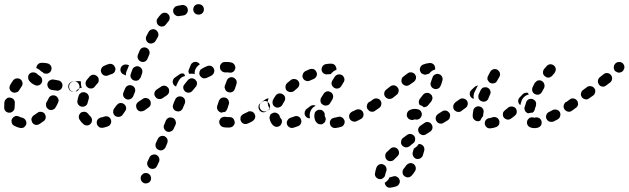

<svg xmlns="http://www.w3.org/2000/svg" viewBox="-35 -586 3012 920"><path d="M80 24Q84 21 87 17Q90 13 91 8Q93 -2 87 -11Q82 -19 72 -22Q64 -23 58 -27Q54 -29 49 -30Q44 -31 39 -30Q34 -28 30 -25Q26 -22 24 -18Q21 -14 20 -9Q20 -4 21 1Q22 6 25 10Q28 14 32 16Q46 24 61 27Q66 28 71 27Q76 27 80 24ZM184 -23Q185 -27 183 -32Q182 -37 179 -41Q173 -49 162 -50Q152 -52 144 -45Q136 -39 128 -34Q124 -32 121 -28Q118 -24 116 -19Q115 -14 116 -9Q117 -4 119 0Q124 9 134 12Q144 14 153 9Q164 2 175 -6Q179 -9 181 -13Q184 -18 184 -23ZM-15 -71Q-15 -60 -8 -53Q-1 -46 10 -46Q20 -46 27 -53Q35 -60 35 -71Q35 -81 36 -91Q37 -101 31 -109Q24 -117 14 -118Q9 -119 4 -118Q-1 -116 -4 -113Q-8 -110 -11 -106Q-13 -101 -14 -96Q-15 -84 -15 -71ZM244 -113Q242 -117 239 -121Q236 -125 231 -127Q222 -131 212 -128Q202 -124 198 -115Q194 -105 188 -97Q186 -92 185 -88Q185 -83 186 -78Q187 -73 190 -69Q193 -65 197 -62Q201 -60 206 -59Q211 -58 216 -60Q221 -61 225 -64Q229 -67 231 -71Q238 -82 243 -94Q245 -98 246 -103Q246 -108 244 -113ZM23 -145Q32 -140 42 -143Q52 -145 57 -154Q62 -163 68 -171Q74 -179 73 -189Q71 -200 63 -206Q59 -209 54 -210Q49 -211 44 -210Q39 -210 35 -207Q31 -205 28 -201Q20 -190 14 -179Q9 -170 11 -160Q14 -150 23 -145ZM346 -171Q346 -176 344 -180Q342 -185 339 -189Q335 -192 331 -194Q326 -196 321 -196H317Q307 -196 300 -189Q292 -182 292 -171Q292 -166 294 -162Q296 -157 299 -153Q303 -150 307 -148Q312 -146 317 -146H321Q331 -146 339 -153Q346 -160 346 -171ZM255 -157Q259 -160 261 -164Q264 -169 264 -173Q266 -184 259 -192Q253 -200 243 -201Q231 -203 221 -205Q211 -206 202 -200Q194 -194 192 -184Q191 -174 197 -165Q203 -157 213 -155Q224 -153 236 -152Q241 -151 246 -152Q251 -154 255 -157ZM165 -190Q169 -199 166 -209Q163 -218 154 -223Q150 -225 147 -228Q145 -229 144 -231Q137 -238 127 -239Q116 -240 108 -234Q100 -227 100 -217Q99 -207 105 -199Q114 -187 131 -179Q140 -174 150 -177Q160 -180 165 -190ZM164 -285Q166 -285 169 -285Q182 -285 194 -282Q204 -279 209 -270Q214 -261 211 -251Q208 -241 199 -236Q190 -231 180 -234Q178 -234 176 -234Q171 -240 164 -243Q162 -245 160 -246Q160 -246 160 -246Q155 -252 147 -256Q143 -258 139 -260Q139 -264 141 -269Q143 -274 146 -277Q150 -281 154 -283Q159 -285 164 -285Z M496 6Q498 1 498 -4Q498 -9 496 -13Q493 -23 483 -27Q473 -31 464 -27Q456 -24 448 -23Q438 -20 432 -12Q427 -3 429 7Q430 12 433 16Q436 20 440 23Q444 26 449 26Q454 27 459 26Q471 24 483 19Q487 17 491 14Q494 10 496 6ZM400 6Q404 2 405 -3Q406 -8 406 -13Q405 -18 403 -22Q401 -26 397 -30Q392 -33 389 -39Q386 -43 382 -46Q378 -49 373 -50Q368 -51 363 -50Q359 -50 354 -47Q346 -42 343 -31Q341 -21 346 -13Q354 0 365 9Q373 16 384 15Q394 14 400 6ZM558 -88Q554 -91 549 -92Q544 -93 539 -92Q534 -91 530 -88Q526 -85 523 -81Q518 -73 512 -66Q509 -62 508 -57Q507 -53 507 -48Q508 -43 510 -38Q513 -34 516 -31Q525 -25 535 -26Q545 -27 552 -35Q558 -44 565 -54Q571 -62 569 -72Q567 -82 558 -88ZM356 -75Q366 -73 375 -79Q383 -84 385 -94Q387 -103 390 -112Q393 -122 388 -131Q383 -140 373 -143Q368 -145 363 -144Q358 -144 354 -142Q350 -139 346 -135Q343 -131 342 -127Q338 -116 336 -104Q334 -94 340 -85Q346 -77 356 -75ZM597 -176Q588 -180 578 -176Q569 -172 565 -163Q561 -153 557 -144Q553 -135 556 -125Q560 -116 570 -111Q579 -107 589 -111Q598 -115 603 -124Q607 -133 611 -144Q615 -153 611 -163Q607 -173 597 -176ZM296 -171Q296 -176 298 -181Q300 -185 303 -189Q307 -192 311 -194Q316 -196 321 -196Q329 -196 338 -197Q342 -198 345 -197Q349 -197 353 -195Q352 -188 353 -180Q354 -173 357 -166Q350 -165 343 -161Q335 -157 329 -149Q327 -148 326 -146Q324 -146 321 -146Q311 -146 303 -153Q296 -161 296 -171ZM375 -183Q376 -178 378 -174Q381 -170 385 -167Q393 -161 403 -162Q414 -163 420 -172Q425 -179 432 -186Q439 -193 438 -204Q438 -214 430 -221Q422 -228 412 -228Q402 -227 395 -220Q387 -211 380 -202Q377 -198 376 -193Q374 -188 375 -183ZM631 -267Q621 -271 612 -266Q602 -262 599 -252L592 -233Q588 -223 592 -214Q597 -204 606 -201Q611 -199 616 -199Q621 -199 626 -201Q630 -203 633 -207Q637 -211 639 -215L646 -235Q649 -245 645 -254Q641 -263 631 -267ZM451 -237Q455 -228 465 -224Q475 -221 484 -225Q492 -229 500 -231Q510 -234 515 -243Q520 -252 517 -262Q515 -267 512 -271Q509 -275 505 -277Q500 -280 495 -280Q490 -281 486 -279Q474 -276 463 -270Q454 -266 450 -256Q446 -247 451 -237ZM578 -260 570 -241Q568 -233 568 -224Q564 -227 558 -229Q548 -233 544 -242Q540 -252 544 -262Q546 -266 549 -270Q553 -273 557 -275Q562 -277 567 -277Q572 -277 576 -276Q581 -274 584 -272Q580 -267 578 -260ZM666 -357Q657 -361 647 -357Q638 -353 634 -343L626 -324Q622 -314 626 -305Q630 -295 640 -291Q649 -287 659 -291Q668 -295 672 -305L680 -324Q684 -334 680 -343Q676 -353 666 -357ZM711 -443Q702 -448 692 -445Q682 -442 677 -433Q672 -424 667 -414Q662 -405 665 -395Q668 -385 677 -380Q687 -375 696 -379Q706 -382 711 -391Q716 -400 721 -408Q726 -418 723 -427Q720 -437 711 -443ZM770 -519Q762 -526 752 -525Q741 -524 735 -516Q727 -508 721 -499Q714 -491 716 -481Q717 -471 725 -464Q733 -458 743 -459Q754 -460 760 -469Q766 -476 772 -484Q779 -492 778 -502Q778 -512 770 -519ZM865 -540Q864 -550 856 -557Q847 -563 837 -562Q825 -560 815 -558Q810 -557 806 -555Q802 -552 799 -548Q796 -544 795 -539Q794 -534 795 -529Q797 -519 806 -513Q814 -507 824 -509Q833 -511 843 -512Q853 -513 860 -522Q866 -530 865 -540ZM942 -541Q942 -551 935 -559Q927 -566 917 -566H916Q905 -566 898 -559Q891 -551 891 -541Q891 -531 898 -523Q906 -516 916 -516H917Q927 -516 935 -523Q942 -531 942 -541Z M641 277Q642 282 646 285Q649 289 654 291Q663 295 673 291Q683 288 687 278Q689 273 689 268Q689 263 687 259Q686 254 682 251Q679 247 674 245Q670 243 665 243Q660 243 655 244Q651 246 647 250Q643 253 641 258Q639 262 639 267Q639 272 641 277ZM672 207Q674 212 677 215Q680 219 685 221Q694 225 704 222Q714 218 718 208L727 189Q731 180 727 170Q723 160 714 156Q705 152 695 156Q685 159 681 169L672 188Q670 193 670 198Q670 203 672 207ZM711 118Q713 123 717 127Q720 130 725 132Q734 137 744 133Q753 129 758 120L766 101Q770 91 767 81Q763 72 754 67Q744 63 734 67Q725 71 721 80L712 99Q710 104 710 109Q710 114 711 118ZM764 44Q769 46 774 46Q779 46 783 44Q788 42 792 39Q795 36 797 31L806 12Q810 2 806 -7Q803 -17 793 -21Q789 -23 784 -23Q779 -24 774 -22Q769 -20 766 -17Q762 -13 760 -9L752 11Q747 20 751 30Q755 39 764 44ZM1083 17Q1090 9 1090 -1Q1089 -6 1087 -11Q1085 -15 1082 -19Q1078 -22 1073 -24Q1069 -25 1064 -25Q1058 -25 1052 -25Q1049 -25 1047 -26Q1042 -27 1037 -26Q1032 -25 1028 -23Q1024 -21 1021 -17Q1018 -13 1016 -8Q1014 2 1019 11Q1024 20 1034 23Q1042 25 1052 25Q1059 25 1066 25Q1076 24 1083 17ZM1187 -21Q1189 -26 1188 -31Q1187 -36 1185 -40Q1182 -45 1178 -48Q1174 -51 1170 -52Q1165 -53 1160 -53Q1155 -52 1151 -49Q1141 -44 1132 -40Q1127 -38 1124 -34Q1120 -30 1118 -26Q1117 -21 1117 -16Q1117 -11 1119 -7Q1123 3 1133 7Q1142 10 1152 6Q1164 1 1176 -6Q1180 -9 1183 -13Q1186 -17 1187 -21ZM1008 -59Q1005 -64 1005 -69Q1004 -74 1006 -79Q1009 -89 1014 -103Q1016 -107 1019 -111Q1023 -115 1027 -117Q1032 -119 1037 -119Q1042 -119 1046 -118Q1056 -114 1060 -105Q1065 -95 1061 -85Q1057 -73 1054 -64Q1052 -59 1049 -55Q1046 -51 1041 -49Q1041 -49 1041 -49Q1041 -49 1041 -49Q1038 -49 1035 -49Q1030 -48 1026 -46Q1025 -47 1024 -47Q1023 -47 1022 -47Q1018 -49 1014 -52Q1010 -55 1008 -59ZM1254 -91Q1248 -100 1238 -102Q1228 -103 1220 -97L1214 -93Q1210 -90 1207 -86Q1204 -82 1204 -77Q1203 -72 1204 -67Q1205 -63 1208 -58Q1214 -50 1224 -48Q1234 -47 1243 -53L1248 -57Q1257 -63 1259 -73Q1260 -83 1254 -91ZM687 -87Q688 -92 687 -97Q686 -102 683 -106Q678 -114 667 -116Q657 -118 649 -112L628 -98Q624 -95 621 -91Q618 -86 617 -81Q617 -77 618 -72Q619 -67 621 -63Q624 -59 628 -56Q633 -53 638 -52Q642 -52 647 -53Q652 -54 656 -56L677 -71Q681 -74 684 -78Q687 -82 687 -87ZM838 -122Q828 -126 819 -123Q809 -119 805 -110Q799 -98 795 -86Q791 -76 795 -67Q799 -57 809 -54Q814 -52 819 -52Q824 -52 828 -54Q833 -56 836 -60Q840 -63 841 -68Q845 -79 850 -89Q854 -98 851 -108Q847 -118 838 -122ZM772 -164Q769 -168 765 -171Q761 -174 756 -175Q751 -176 746 -175Q741 -174 737 -171L716 -157Q707 -151 705 -141Q703 -131 709 -123Q714 -114 724 -112Q735 -110 743 -115L764 -129Q773 -135 775 -145Q777 -155 772 -164ZM909 -187Q909 -192 907 -196Q904 -201 901 -204Q893 -211 883 -211Q872 -210 865 -202Q857 -193 849 -182Q842 -174 843 -164Q845 -154 853 -147Q861 -141 871 -142Q882 -144 888 -152Q895 -161 902 -169Q906 -172 907 -177Q909 -182 909 -187ZM1044 -158Q1046 -153 1049 -150Q1053 -146 1058 -145Q1067 -141 1077 -145Q1086 -149 1090 -159Q1095 -173 1098 -183Q1101 -193 1097 -202Q1092 -211 1082 -215Q1072 -218 1063 -213Q1054 -208 1051 -198Q1048 -189 1043 -177Q1041 -172 1041 -167Q1042 -162 1044 -158ZM845 -220Q849 -221 852 -222Q850 -225 849 -228Q848 -230 848 -232Q842 -235 835 -234Q829 -233 824 -229Q815 -223 804 -215Q795 -209 793 -199Q791 -189 797 -180Q799 -177 802 -175Q805 -173 809 -171Q809 -174 810 -176L819 -195Q823 -203 829 -210Q836 -217 845 -220ZM990 -256Q986 -266 976 -270Q966 -273 957 -269Q944 -264 933 -257Q928 -255 925 -251Q922 -247 921 -242Q920 -237 920 -232Q921 -227 923 -223Q926 -219 930 -216Q934 -212 939 -211Q943 -210 948 -211Q953 -211 958 -214Q967 -219 977 -223Q986 -228 990 -237Q994 -247 990 -256ZM868 -243Q868 -250 871 -255L879 -275Q883 -284 893 -288Q903 -292 912 -287Q916 -286 918 -283Q921 -281 923 -278Q922 -277 921 -277Q914 -272 908 -265Q902 -257 899 -248Q897 -239 898 -231Q890 -233 882 -233Q877 -233 872 -232Q869 -237 868 -243ZM1045 -239Q1034 -239 1027 -246Q1019 -253 1019 -263Q1018 -273 1025 -281Q1032 -289 1042 -289Q1048 -289 1054 -289Q1066 -289 1076 -286Q1081 -284 1084 -281Q1088 -278 1090 -273Q1092 -269 1093 -264Q1093 -259 1091 -254Q1089 -248 1085 -244Q1080 -240 1074 -238Q1073 -238 1071 -238Q1068 -238 1066 -238Q1064 -238 1062 -238Q1061 -238 1059 -239Q1057 -239 1054 -239Q1049 -239 1045 -239Z M1616 -8Q1614 -13 1611 -17Q1608 -21 1604 -23Q1600 -26 1595 -27Q1590 -27 1585 -26Q1575 -23 1567 -22Q1556 -20 1550 -12Q1544 -4 1546 7Q1547 11 1549 16Q1552 20 1556 23Q1560 26 1565 27Q1570 28 1575 27Q1586 26 1598 22Q1608 20 1613 11Q1618 2 1616 -8ZM1407 5Q1409 0 1409 -5Q1409 -10 1407 -14Q1404 -24 1394 -28Q1384 -32 1375 -28Q1366 -24 1358 -22Q1348 -19 1343 -10Q1337 -1 1340 9Q1343 19 1352 24Q1361 29 1371 26Q1382 23 1394 18Q1398 17 1402 13Q1405 10 1407 5ZM1309 14Q1313 10 1314 5Q1316 1 1316 -4Q1316 -9 1314 -14Q1311 -18 1308 -22Q1306 -23 1306 -26Q1304 -37 1295 -42Q1287 -48 1276 -46Q1272 -45 1267 -42Q1263 -40 1260 -36Q1258 -31 1257 -27Q1256 -22 1257 -17Q1261 3 1274 15Q1282 22 1292 22Q1302 21 1309 14ZM1495 9Q1490 8 1486 5Q1482 2 1479 -2Q1471 -15 1471 -32Q1471 -34 1472 -37Q1472 -48 1480 -54Q1488 -61 1498 -60Q1503 -60 1508 -58Q1512 -55 1515 -52Q1519 -48 1520 -43Q1522 -38 1521 -34Q1521 -33 1521 -32Q1521 -29 1522 -28Q1524 -24 1525 -21Q1526 -17 1526 -13Q1525 -10 1524 -8Q1524 -6 1524 -5Q1522 -2 1520 1Q1517 4 1514 6Q1510 9 1505 10Q1500 10 1495 9ZM1706 -29Q1707 -34 1707 -39Q1707 -44 1704 -49Q1700 -58 1690 -61Q1680 -64 1671 -60Q1662 -55 1652 -51Q1643 -46 1639 -37Q1636 -27 1640 -18Q1642 -13 1646 -10Q1650 -6 1654 -5Q1659 -3 1664 -3Q1669 -3 1673 -5Q1683 -10 1693 -15Q1698 -17 1701 -21Q1704 -25 1706 -29ZM1465 -71Q1471 -76 1478 -79Q1471 -83 1463 -82Q1456 -81 1450 -76Q1442 -70 1434 -64Q1430 -61 1428 -56Q1425 -52 1425 -47Q1424 -42 1425 -37Q1427 -32 1430 -28Q1433 -24 1439 -21Q1444 -19 1450 -19Q1449 -25 1449 -32Q1449 -35 1449 -39Q1450 -48 1454 -56Q1458 -65 1465 -71ZM1770 -91Q1767 -95 1762 -98Q1758 -101 1753 -102Q1748 -102 1744 -101Q1739 -100 1735 -98L1733 -97Q1725 -91 1723 -80Q1721 -70 1727 -62Q1730 -58 1734 -55Q1738 -52 1743 -51Q1748 -51 1753 -52Q1758 -53 1762 -55L1763 -56Q1772 -62 1774 -73Q1775 -83 1770 -91ZM1213 -63Q1208 -71 1209 -81Q1211 -92 1220 -98Q1226 -102 1236 -109Q1239 -112 1244 -113Q1248 -115 1252 -115Q1249 -107 1248 -100Q1247 -90 1250 -80Q1253 -72 1259 -64Q1253 -60 1248 -56Q1240 -51 1230 -52Q1219 -54 1213 -63ZM1284 -73Q1293 -68 1303 -72Q1313 -75 1318 -84Q1322 -92 1327 -100Q1333 -108 1331 -119Q1329 -129 1320 -134Q1316 -137 1311 -138Q1306 -139 1301 -138Q1296 -137 1292 -134Q1288 -132 1285 -127Q1278 -117 1273 -107Q1269 -97 1272 -87Q1275 -78 1284 -73ZM1501 -99Q1502 -94 1505 -90Q1508 -86 1513 -84Q1522 -78 1532 -81Q1542 -83 1547 -92Q1552 -100 1558 -110Q1560 -114 1561 -119Q1562 -124 1561 -129Q1560 -133 1557 -138Q1554 -142 1550 -144Q1541 -150 1531 -148Q1521 -145 1516 -137Q1509 -127 1504 -118Q1501 -114 1501 -109Q1500 -104 1501 -99ZM1338 -153Q1345 -146 1355 -145Q1366 -144 1374 -150Q1381 -157 1389 -163Q1397 -169 1399 -179Q1401 -189 1394 -198Q1388 -206 1378 -207Q1368 -209 1359 -203Q1350 -196 1342 -189Q1334 -182 1333 -172Q1332 -161 1338 -153ZM1554 -182Q1555 -177 1558 -173Q1561 -169 1565 -166Q1574 -160 1584 -162Q1594 -164 1600 -173Q1606 -183 1611 -191Q1617 -200 1615 -210Q1612 -220 1604 -226Q1595 -231 1585 -229Q1575 -227 1569 -218Q1564 -210 1558 -201Q1555 -196 1554 -192Q1553 -187 1554 -182ZM1417 -211Q1421 -202 1431 -199Q1441 -195 1450 -200Q1459 -204 1469 -208Q1478 -213 1482 -222Q1486 -232 1481 -241Q1479 -246 1476 -249Q1472 -253 1468 -255Q1463 -256 1458 -256Q1453 -256 1448 -254Q1438 -250 1428 -245Q1419 -240 1416 -230Q1412 -220 1417 -211ZM1516 -234Q1508 -240 1506 -250Q1505 -260 1511 -269Q1517 -277 1527 -279Q1540 -281 1550 -281H1552Q1557 -281 1562 -279Q1566 -277 1570 -274Q1573 -270 1575 -265Q1577 -261 1577 -256Q1577 -255 1577 -253Q1577 -252 1577 -251Q1569 -249 1563 -244Q1558 -240 1553 -235Q1552 -233 1551 -231H1550Q1544 -231 1535 -230Q1525 -228 1516 -234Z M1831 264Q1839 262 1847 260Q1852 258 1857 258Q1862 258 1867 261Q1871 263 1874 266Q1878 270 1879 275Q1881 280 1881 284Q1881 289 1878 294Q1876 298 1873 302Q1869 305 1864 307Q1851 311 1837 313Q1827 315 1819 309Q1811 303 1809 293Q1809 292 1809 291Q1809 290 1809 289Q1812 288 1815 285Q1823 279 1828 271Q1830 268 1831 264ZM1801 202Q1797 200 1792 200Q1787 200 1782 202Q1778 205 1774 208Q1771 212 1769 216Q1764 230 1762 244Q1760 254 1766 262Q1773 271 1783 272Q1788 273 1793 272Q1797 270 1801 267Q1805 264 1808 260Q1810 256 1811 251Q1812 243 1816 234Q1819 225 1815 215Q1811 206 1801 202ZM1902 257Q1910 264 1920 264Q1931 263 1938 255Q1946 246 1953 235Q1959 226 1957 216Q1955 206 1947 200Q1943 197 1938 196Q1933 195 1928 196Q1923 197 1919 200Q1915 202 1912 206Q1906 215 1900 222Q1893 230 1894 240Q1894 251 1902 257ZM1870 128Q1863 120 1852 120Q1842 120 1835 127Q1825 136 1817 144Q1810 152 1811 162Q1811 172 1819 180Q1826 187 1837 186Q1847 186 1854 178Q1861 171 1869 163Q1877 156 1877 146Q1877 135 1870 128ZM1959 175Q1969 178 1978 173Q1987 169 1991 159Q1994 147 1998 135Q2000 125 1995 116Q1990 108 1980 105Q1978 104 1976 104Q1973 104 1971 104Q1971 105 1970 106Q1965 114 1958 119Q1953 123 1948 126Q1946 135 1943 143Q1940 153 1945 162Q1949 171 1959 175ZM1950 66Q1944 58 1933 56Q1923 55 1915 61Q1905 68 1896 75Q1888 81 1887 92Q1885 102 1891 110Q1898 118 1908 120Q1918 121 1927 115Q1935 108 1944 101Q1953 95 1954 85Q1956 75 1950 66ZM2033 10Q2028 1 2017 -1Q2007 -3 1999 3L1980 16Q1976 19 1973 23Q1970 27 1969 32Q1968 37 1969 41Q1970 46 1973 50Q1975 55 1980 57Q1984 60 1989 61Q1993 62 1998 61Q2003 60 2007 57L2026 45Q2035 39 2037 29Q2039 19 2033 10ZM2121 -26Q2122 -31 2122 -36Q2121 -41 2118 -45Q2115 -49 2111 -52Q2107 -55 2102 -56Q2097 -57 2092 -56Q2087 -55 2083 -52L2064 -40Q2060 -37 2057 -33Q2054 -29 2053 -24Q2052 -19 2053 -14Q2054 -9 2057 -5Q2062 4 2073 6Q2083 8 2091 2L2111 -10Q2115 -13 2118 -17Q2120 -21 2121 -26ZM1973 -16Q1982 -21 1985 -31Q1987 -36 1986 -41Q1986 -46 1983 -50Q1981 -55 1977 -58Q1973 -61 1968 -62Q1959 -65 1948 -64Q1938 -63 1929 -59Q1919 -54 1916 -45Q1912 -35 1916 -26Q1921 -16 1930 -13Q1940 -9 1949 -13Q1952 -14 1953 -14Q1954 -14 1954 -14Q1964 -11 1973 -16ZM2185 -91Q2183 -95 2178 -98Q2174 -101 2169 -102Q2164 -102 2160 -101Q2155 -100 2151 -97L2147 -95Q2139 -89 2137 -79Q2135 -69 2141 -60Q2144 -56 2148 -54Q2152 -51 2157 -50Q2162 -49 2167 -50Q2172 -51 2176 -54L2179 -57Q2188 -62 2190 -73Q2191 -83 2185 -91ZM1788 -104Q1782 -113 1772 -114Q1762 -116 1753 -110L1734 -96Q1725 -90 1723 -80Q1722 -70 1728 -61Q1731 -57 1735 -54Q1739 -52 1744 -51Q1749 -50 1754 -51Q1758 -52 1762 -55L1782 -69Q1791 -75 1792 -86Q1794 -96 1788 -104ZM1997 -72Q1998 -72 1999 -73Q2004 -73 2008 -75Q2013 -78 2016 -81Q2024 -91 2032 -101Q2035 -105 2036 -110Q2038 -115 2037 -120Q2036 -125 2034 -129Q2031 -133 2027 -136Q2019 -142 2009 -141Q1999 -140 1992 -132Q1985 -123 1978 -114Q1972 -107 1972 -99Q1971 -90 1976 -83Q1984 -81 1991 -76Q1992 -74 1994 -73Q1995 -72 1997 -72ZM1870 -167Q1864 -175 1854 -177Q1843 -178 1835 -172L1816 -157Q1808 -151 1806 -140Q1805 -130 1811 -122Q1818 -114 1828 -112Q1838 -111 1847 -117L1866 -132Q1874 -138 1875 -149Q1877 -159 1870 -167ZM2044 -161Q2048 -159 2053 -159Q2058 -159 2063 -161Q2067 -163 2071 -166Q2074 -170 2076 -174Q2082 -188 2085 -201Q2088 -211 2082 -220Q2077 -229 2067 -231Q2057 -234 2048 -228Q2039 -223 2037 -213Q2034 -204 2030 -194Q2026 -184 2030 -174Q2034 -165 2044 -161ZM1954 -229Q1948 -237 1938 -239Q1927 -241 1919 -235Q1910 -228 1899 -220Q1890 -214 1889 -204Q1887 -194 1893 -185Q1900 -177 1910 -175Q1920 -174 1928 -180Q1939 -188 1948 -194Q1956 -200 1958 -210Q1960 -220 1954 -229ZM1991 -231Q1987 -233 1983 -236Q1980 -240 1978 -245Q1975 -254 1979 -264Q1984 -273 1993 -277Q2009 -283 2023 -284Q2034 -285 2042 -278Q2049 -271 2050 -261Q2051 -259 2050 -257Q2050 -255 2050 -253Q2043 -251 2036 -247Q2028 -242 2022 -234Q2022 -234 2021 -233Q2016 -232 2010 -230Q2006 -228 2001 -228Q1996 -229 1991 -231Z M2356 11Q2358 6 2358 1Q2359 -4 2357 -8Q2354 -18 2344 -23Q2335 -27 2325 -24Q2317 -21 2310 -20Q2300 -19 2293 -11Q2287 -3 2288 7Q2289 17 2297 24Q2305 30 2315 29Q2328 28 2342 23Q2346 22 2350 18Q2354 15 2356 11ZM2550 22Q2554 19 2557 15Q2560 11 2560 6Q2561 1 2560 -4Q2558 -14 2549 -20Q2540 -25 2530 -23Q2528 -23 2527 -22Q2527 -22 2526 -22Q2523 -22 2521 -23Q2517 -24 2512 -24Q2507 -23 2502 -21Q2498 -18 2495 -14Q2492 -10 2491 -6Q2488 4 2493 13Q2498 22 2508 25Q2516 28 2526 28Q2533 28 2541 26Q2546 25 2550 22ZM2648 -48Q2645 -53 2641 -56Q2638 -59 2633 -60Q2628 -62 2623 -61Q2618 -61 2614 -59Q2605 -54 2595 -49Q2586 -45 2583 -35Q2579 -25 2584 -16Q2586 -11 2590 -8Q2594 -5 2598 -3Q2603 -2 2608 -2Q2613 -2 2618 -4Q2627 -9 2637 -14Q2646 -19 2649 -29Q2652 -39 2648 -48ZM2238 -12Q2234 -16 2232 -20Q2230 -25 2230 -30Q2230 -31 2230 -32Q2230 -43 2233 -56Q2233 -61 2236 -65Q2239 -70 2243 -72Q2247 -75 2252 -76Q2257 -77 2262 -76Q2267 -75 2271 -73Q2275 -70 2278 -66Q2281 -62 2282 -57Q2283 -52 2282 -47Q2280 -38 2280 -32Q2280 -31 2280 -31Q2280 -31 2280 -31Q2280 -30 2280 -30Q2278 -28 2276 -25Q2270 -18 2267 -9Q2264 -7 2261 -6Q2259 -6 2256 -5Q2251 -5 2246 -7Q2241 -9 2238 -12ZM2436 -67Q2433 -71 2428 -73Q2424 -75 2419 -76Q2414 -76 2409 -75Q2405 -74 2401 -71Q2392 -64 2385 -58Q2381 -55 2378 -51Q2375 -47 2375 -42Q2374 -37 2375 -32Q2376 -27 2379 -23Q2386 -15 2396 -13Q2406 -12 2414 -18Q2423 -24 2432 -32Q2440 -38 2441 -48Q2442 -59 2436 -67ZM2481 -54Q2479 -59 2478 -64Q2477 -69 2479 -73Q2482 -84 2486 -95Q2489 -105 2498 -110Q2508 -114 2518 -111Q2522 -109 2526 -106Q2530 -103 2532 -98Q2534 -94 2534 -89Q2534 -84 2533 -79Q2529 -69 2527 -60Q2526 -56 2523 -52Q2521 -49 2517 -46Q2513 -46 2510 -46Q2503 -45 2496 -43Q2496 -43 2496 -43Q2496 -43 2496 -43Q2491 -44 2488 -47Q2484 -50 2481 -54ZM2712 -91Q2710 -95 2705 -98Q2701 -101 2696 -102Q2691 -102 2687 -101Q2682 -100 2678 -97H2676Q2672 -94 2670 -90Q2667 -85 2666 -81Q2665 -76 2666 -71Q2667 -66 2670 -62Q2673 -58 2677 -55Q2681 -52 2686 -52Q2691 -51 2696 -52Q2701 -53 2705 -56L2706 -57Q2715 -62 2717 -73Q2718 -83 2712 -91ZM2206 -85Q2207 -90 2206 -95Q2205 -100 2202 -104Q2196 -112 2185 -114Q2175 -116 2167 -110Q2158 -103 2150 -98Q2141 -92 2139 -82Q2138 -71 2143 -63Q2146 -59 2150 -56Q2155 -53 2159 -52Q2164 -52 2169 -53Q2174 -54 2178 -56Q2187 -63 2196 -69Q2200 -72 2203 -76Q2205 -80 2206 -85ZM2489 -130Q2493 -132 2499 -133Q2496 -137 2495 -141Q2488 -143 2482 -141Q2475 -140 2470 -135Q2463 -127 2456 -120Q2448 -113 2448 -102Q2448 -92 2455 -85Q2456 -84 2457 -83Q2457 -83 2458 -82Q2461 -92 2464 -103Q2467 -111 2473 -118Q2480 -126 2489 -130ZM2258 -115Q2260 -110 2264 -106Q2267 -103 2272 -101Q2281 -97 2291 -100Q2301 -104 2305 -114Q2309 -123 2313 -133Q2318 -142 2314 -152Q2311 -161 2301 -166Q2297 -168 2292 -168Q2287 -168 2282 -167Q2277 -165 2274 -162Q2270 -158 2268 -154Q2263 -144 2259 -134Q2257 -129 2257 -124Q2257 -119 2258 -115ZM2248 -174Q2243 -173 2240 -170Q2233 -163 2225 -156Q2217 -149 2216 -139Q2215 -128 2222 -120Q2225 -117 2228 -115Q2232 -113 2236 -113Q2234 -119 2234 -126Q2235 -135 2238 -143Q2243 -153 2248 -163Q2251 -171 2256 -176Q2252 -176 2248 -174ZM2528 -135Q2533 -133 2538 -132Q2543 -132 2548 -133Q2552 -135 2556 -138Q2560 -142 2562 -146Q2567 -155 2572 -164Q2576 -174 2573 -183Q2570 -193 2561 -198Q2557 -201 2552 -201Q2547 -202 2542 -200Q2537 -199 2534 -195Q2530 -192 2527 -188Q2522 -178 2517 -168Q2513 -159 2516 -149Q2519 -140 2528 -135ZM2301 -204Q2303 -200 2306 -196Q2309 -192 2313 -189Q2318 -187 2323 -186Q2327 -186 2332 -187Q2337 -188 2341 -191Q2345 -195 2347 -199L2358 -218Q2363 -227 2360 -237Q2357 -246 2348 -252Q2339 -257 2329 -254Q2319 -251 2314 -242L2304 -223Q2301 -219 2301 -214Q2300 -209 2301 -204ZM2618 -273Q2609 -279 2600 -278Q2590 -276 2584 -269Q2579 -263 2572 -255Q2566 -247 2567 -236Q2568 -226 2577 -220Q2581 -217 2585 -215Q2590 -214 2595 -214Q2600 -215 2604 -218Q2609 -220 2612 -224Q2615 -228 2618 -232Q2619 -233 2620 -233Q2620 -234 2621 -235L2623 -238Q2629 -247 2628 -257Q2626 -267 2618 -273Z M2735 -85Q2735 -90 2734 -95Q2733 -100 2730 -104Q2724 -112 2714 -114Q2704 -116 2696 -110L2677 -96Q2668 -90 2666 -80Q2665 -70 2671 -61Q2677 -53 2687 -51Q2697 -49 2705 -55L2724 -69Q2729 -72 2731 -76Q2734 -80 2735 -85ZM2817 -145Q2818 -150 2817 -155Q2815 -159 2813 -163Q2806 -172 2796 -173Q2786 -175 2778 -169L2759 -155Q2755 -152 2752 -148Q2750 -143 2749 -139Q2748 -134 2749 -129Q2751 -124 2753 -120Q2760 -112 2770 -110Q2780 -108 2788 -115L2807 -128Q2811 -131 2814 -136Q2816 -140 2817 -145ZM2892 -227Q2885 -235 2875 -236Q2865 -237 2857 -230Q2848 -223 2839 -216Q2831 -209 2830 -199Q2829 -189 2835 -181Q2841 -172 2852 -171Q2862 -170 2870 -177Q2880 -184 2889 -191Q2897 -198 2898 -208Q2899 -219 2892 -227ZM2957 -264Q2957 -269 2955 -274Q2953 -278 2950 -282Q2942 -289 2932 -289Q2921 -289 2914 -282L2913 -281Q2906 -273 2906 -263Q2906 -252 2913 -245Q2917 -242 2922 -240Q2926 -238 2931 -238Q2936 -238 2941 -240Q2945 -242 2949 -245L2950 -246Q2953 -250 2955 -255Q2957 -259 2957 -264Z"/></svg>

Font: FRB American Cursive Guidelines Dashed Black
Style: Bold Italic
Weight: 900
Italic angle: -25°
Version: Version 2.0;Modular Font Editor K font №1